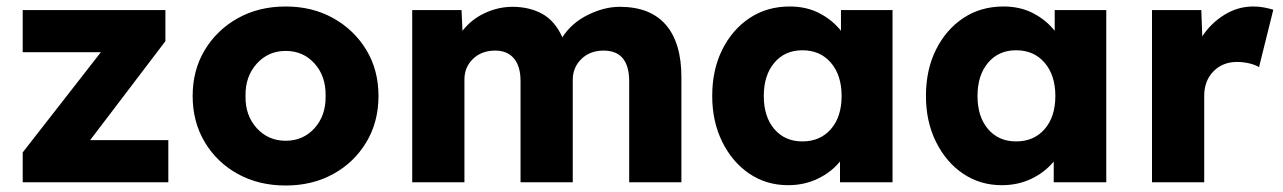

<svg xmlns="http://www.w3.org/2000/svg" viewBox="-20 -562 3956 592"><path d="M50 0V-92L291 -401H50V-531H490V-435L258 -130H499V0Z M861 10Q778 10 713.5 -25.5Q649 -61 611.5 -123.5Q574 -186 574 -266Q574 -346 611.5 -408Q649 -470 713.5 -506Q778 -542 861 -542Q943 -542 1007.5 -506Q1072 -470 1109.5 -408Q1147 -346 1147 -266Q1147 -186 1109.5 -123.5Q1072 -61 1007.5 -25.5Q943 10 861 10ZM861 -128Q915 -128 950 -167Q985 -206 984 -266Q985 -327 950 -366Q915 -405 861 -405Q807 -405 771.5 -365.5Q736 -326 737 -266Q736 -206 771.5 -167Q807 -128 861 -128Z M1251 0V-531H1403L1406 -467Q1434 -503 1475.5 -522Q1517 -541 1560 -541Q1612 -541 1651.5 -519.5Q1691 -498 1714 -447Q1742 -491 1792.5 -516Q1843 -541 1891 -541Q1985 -541 2033 -485.5Q2081 -430 2081 -324V0H1920V-311Q1920 -406 1841 -406Q1799 -406 1772.5 -380Q1746 -354 1746 -316V0H1585V-312Q1585 -358 1564.5 -382Q1544 -406 1507 -406Q1465 -406 1438.5 -380.5Q1412 -355 1412 -317V0Z M2410 9Q2343 9 2290.5 -26.5Q2238 -62 2207 -124.5Q2176 -187 2176 -266Q2176 -347 2207 -409Q2238 -471 2291.5 -506.5Q2345 -542 2415 -542Q2467 -542 2507 -521Q2547 -500 2573 -467V-531H2732V0H2570V-64Q2543 -31 2501.5 -11Q2460 9 2410 9ZM2454 -126Q2509 -126 2542 -164Q2575 -202 2575 -266Q2575 -330 2542 -368.5Q2509 -407 2454 -407Q2400 -407 2367.5 -368.5Q2335 -330 2335 -266Q2335 -202 2367.5 -164Q2400 -126 2454 -126Z M3069 9Q3002 9 2949.5 -26.5Q2897 -62 2866 -124.5Q2835 -187 2835 -266Q2835 -347 2866 -409Q2897 -471 2950.5 -506.5Q3004 -542 3074 -542Q3126 -542 3166 -521Q3206 -500 3232 -467V-531H3391V0H3229V-64Q3202 -31 3160.5 -11Q3119 9 3069 9ZM3113 -126Q3168 -126 3201 -164Q3234 -202 3234 -266Q3234 -330 3201 -368.5Q3168 -407 3113 -407Q3059 -407 3026.5 -368.5Q2994 -330 2994 -266Q2994 -202 3026.5 -164Q3059 -126 3113 -126Z M3532 0V-531H3684L3687 -450Q3714 -491 3755.5 -516.5Q3797 -542 3844 -542Q3862 -542 3877.5 -539Q3893 -536 3906 -532L3862 -355Q3851 -362 3832.5 -366.5Q3814 -371 3794 -371Q3750 -371 3721.5 -342Q3693 -313 3693 -266V0Z"/></svg>

Font: Lexend Deca
Style: Bold
Weight: 700
Designer: Bonnie Shaver-Troup, Thomas Jockin
Foundry: Lexend
Version: Version 1.008; ttfautohint (v1.8.4.7-5d5b)